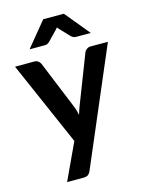

<svg xmlns="http://www.w3.org/2000/svg" viewBox="-131 -801 789 1046"><g transform="rotate(-15 263.5 -277.5)"><path d="M428.2 -513.2H526.9L247.6 141.1Q242.7 153.3 233.4 160.6Q224.1 167.5 206.5 167.5H114.3L210.4 -38.6L2.9 -513.2H111.3Q125.5 -513.2 134.3 -505.9Q143.1 -499 146.5 -490.2L255.4 -224.1Q263.2 -204.6 265.1 -196.8Q266.6 -191.9 268.8 -182.6Q271 -173.3 272 -169.4L280.8 -197.3Q283.2 -204.1 291 -224.6L394 -490.2Q397.5 -499.5 407.7 -506.3Q417 -513.2 428.2 -513.2ZM334.5 -723.1 449.2 -584H366.7Q359.4 -584 352.5 -586.9Q345.7 -588.9 337.9 -596.7L289.1 -648.4Q283.2 -654.3 278.3 -660.6Q271.5 -651.9 268.1 -648.4L217.8 -596.7Q211.4 -589.8 204.6 -586.9Q197.3 -584 189.5 -584H104L218.3 -723.1Z"/></g></svg>

Font: Lato-SemiBold
Style: Bold
Weight: 500
Designer: Lukasz Dziedzic with Adam Twardoch and Botio Nikoltchev
Foundry: tyPoland Lukasz Dziedzic
Version: ""